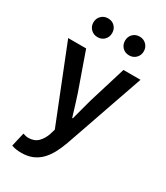

<svg xmlns="http://www.w3.org/2000/svg" viewBox="-220 -791 934 1083"><g transform="rotate(30 247.5 -249.0)"><path d="M106 202Q86 202 71 199.5Q56 197 42 192L63 102Q70 104 79.5 106.5Q89 109 98 109Q137 109 160.5 85.5Q184 62 196 25L205 -6L12 -491H129L214 -250Q225 -218 235.5 -182.5Q246 -147 257 -112H261Q270 -146 279.5 -181.5Q289 -217 298 -250L372 -491H483L305 22Q290 64 272 97Q254 130 230.5 153.5Q207 177 176.5 189.5Q146 202 106 202ZM152 -578Q126 -578 108.5 -595.5Q91 -613 91 -639Q91 -665 108.5 -682.5Q126 -700 152 -700Q179 -700 196 -682.5Q213 -665 213 -639Q213 -613 196 -595.5Q179 -578 152 -578ZM358 -578Q331 -578 314 -595.5Q297 -613 297 -639Q297 -665 314 -682.5Q331 -700 358 -700Q384 -700 401.5 -682.5Q419 -665 419 -639Q419 -613 401.5 -595.5Q384 -578 358 -578Z"/></g></svg>

Font: TT Toshiba Sans Medium
Style: Regular
Weight: 500
Designer: Paul D. Hunt
Foundry: Toshiba Corporation
Version: Version 2.020;PS 2.000;hotconv 1.0.86;makeotf.lib2.5.63406